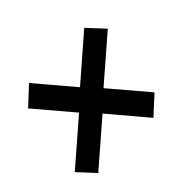

<svg xmlns="http://www.w3.org/2000/svg" viewBox="-111 -655 711 711"><g transform="rotate(-45 244.0 -299.5)"><path d="M48.5 -91.5 -10.5 -155.5 156.5 -300 34 -444.5 103 -508.5 225.5 -364 392 -508.5 451.5 -444.5 284.5 -300 407 -155.5 337.5 -91.5 215.5 -236Z"/></g></svg>

Font: Urbanist Medium
Style: Italic
Weight: 500
Italic angle: -8°
Designer: Corey Hu
Foundry: Corey Hu
Version: Version 1.330; ttfautohint (v1.8.4.7-5d5b)